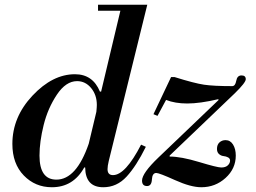

<svg xmlns="http://www.w3.org/2000/svg" viewBox="-20 -774 1074 807"><path d="M392 -729V-754H599L437 -97Q432 -76 432 -63Q432 -38 455 -38Q507 -38 573 -166L593 -157Q553 -76 512 -31.5Q471 13 414 13Q339 13 338 -70H334Q288 13 198 13Q128 13 80 -36.5Q32 -86 32 -169Q32 -282 116.5 -372Q201 -462 295 -462Q370 -462 400 -389H405L486 -729ZM353 -170 385 -304Q387 -324 387 -333Q387 -375 363 -404Q339 -433 304 -433Q257 -433 219 -376Q181 -319 163.5 -248.5Q146 -178 146 -120Q146 -19 217 -19Q301 -19 353 -170ZM642 -287 625 -294 699 -450H714Q797 -424 837.5 -418Q878 -412 956 -412Q969 -412 973 -434.5Q977 -457 995 -457Q1013 -457 1013 -441Q1013 -427 967 -382L693 -120V-116Q741 -116 817 -93Q893 -70 910 -70Q928 -70 937.5 -79Q947 -88 947 -99Q947 -108 938.5 -112.5Q930 -117 919.5 -118Q909 -119 900.5 -126.5Q892 -134 892 -148Q892 -166 902.5 -175.5Q913 -185 928 -185Q948 -185 959.5 -166.5Q971 -148 971 -120Q971 -65 928 -26Q885 13 826 13Q782 13 715.5 -17Q649 -47 637 -47Q620 -47 618.5 -19.5Q617 8 598 8Q577 8 577 -15Q577 -46 646 -112L899 -354L897 -357Q820 -339 767 -339Q716 -339 678 -354Z"/></svg>

Font: Libre Bodoni
Style: Italic
Weight: 400
Italic angle: -13°
Designer: Pablo Impallari, Rodrigo Fuenzalida
Foundry: Pablo Impallari, Rodrigo Fuenzalida
Version: Version 1.001